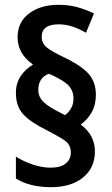

<svg xmlns="http://www.w3.org/2000/svg" viewBox="-20 -782 465 797"><path d="M46 -396Q46 -436 65.5 -465.5Q85 -495 117 -514Q53 -559 53 -627Q53 -690 100.5 -726Q148 -762 223 -762Q265 -762 300 -752.5Q335 -743 370 -726L337 -646Q308 -663 280 -672Q252 -681 224 -681Q153 -681 153 -629Q153 -602 175 -584.5Q197 -567 242 -546Q309 -515 343.5 -480Q378 -445 378 -389Q378 -347 361 -316.5Q344 -286 315 -265Q374 -221 374 -154Q374 -85 324.5 -45Q275 -5 191 -5Q104 -5 46 -41V-132Q75 -113 115 -99.5Q155 -86 189 -86Q232 -86 253 -103.5Q274 -121 274 -148Q274 -167 266.5 -180Q259 -193 238 -206Q217 -219 179 -239Q109 -273 77.5 -306.5Q46 -340 46 -396ZM139 -409Q139 -380 160 -359.5Q181 -339 223 -318L250 -304Q265 -315 275 -332.5Q285 -350 285 -373Q285 -405 264.5 -427Q244 -449 183 -476Q139 -459 139 -409Z"/></svg>

Font: Noto Sans Myanmar Condensed SemiBold
Style: Regular
Weight: 600
Width: 3
Designer: Monotype Design Team
Foundry: Monotype Imaging Inc.
Version: Version 2.107; ttfautohint (v1.8.4.7-5d5b)